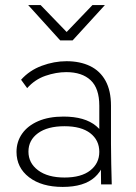

<svg xmlns="http://www.w3.org/2000/svg" viewBox="-20 -726 535 756"><path d="M378 0 376 -165 371 -177V-310Q371 -378 337 -410Q303 -442 241 -442Q201 -442 159 -427.5Q117 -413 87 -379L63 -412Q96 -449 144.5 -467Q193 -485 242 -485Q295 -485 334.5 -466Q374 -447 395.5 -408Q417 -369 417 -310V-160Q417 -120 418 -80.5Q419 -41 420 0ZM227 10Q144 10 94.5 -28Q45 -66 45 -128Q45 -168 67 -199.5Q89 -231 130.5 -249Q172 -267 230 -267Q314 -267 358.5 -230Q403 -193 403 -133H396Q396 -67 353.5 -28.5Q311 10 227 10ZM234 -27Q300 -27 335.5 -55Q371 -83 371 -128Q371 -174 335.5 -201.5Q300 -229 234 -229Q167 -229 129.5 -201.5Q92 -174 92 -129Q92 -84 130 -55.5Q168 -27 234 -27ZM217 -567 91 -706H140L256 -586H229L344 -706H393L266 -567Z"/></svg>

Font: SUSE ExtraLight
Style: Regular
Weight: 250
Designer: Rene Bieder
Foundry: SUSE
Version: Version 1.000